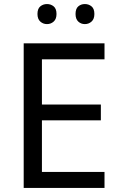

<svg xmlns="http://www.w3.org/2000/svg" viewBox="-20 -928 596 948"><path d="M496 0H97V-714H496V-635H187V-412H478V-334H187V-79H496ZM165 -859Q165 -885 179 -896.5Q193 -908 212 -908Q231 -908 245 -896.5Q259 -885 259 -859Q259 -834 245 -821.5Q231 -809 212 -809Q193 -809 179 -821.5Q165 -834 165 -859ZM353 -859Q353 -885 366.5 -896.5Q380 -908 399 -908Q418 -908 432 -896.5Q446 -885 446 -859Q446 -834 432 -821.5Q418 -809 399 -809Q380 -809 366.5 -821.5Q353 -834 353 -859Z"/></svg>

Font: Noto Sans Lepcha
Style: Regular
Weight: 400
Designer: Monotype Design Team
Foundry: Monotype Imaging Inc.
Version: Version 2.006; ttfautohint (v1.8.4.7-5d5b)